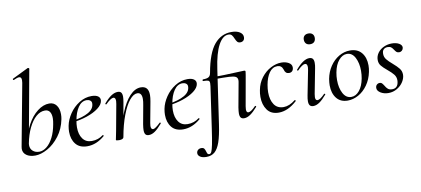

<svg xmlns="http://www.w3.org/2000/svg" viewBox="-84 -1035 3546 1619"><g transform="rotate(-10 1688.5 -225.5)"><path d="M46 -62Q46 -68 48 -80L147 -610Q149 -619 149 -633Q149 -661 128 -661Q113 -661 81 -646H80Q76 -646 74.5 -651.5Q73 -657 77 -658L214 -725H216Q220 -725 223.5 -722Q227 -719 226 -717L113 -96Q112 -91 112 -82Q112 -51 133.5 -32Q155 -13 189 -13Q221 -13 252.5 -38Q284 -63 308 -110Q332 -157 343 -220Q349 -249 349 -272Q349 -307 335.5 -327Q322 -347 294 -347Q254 -347 218 -315.5Q182 -284 154.5 -227Q127 -170 113 -96L106 -116Q118 -191 153.5 -256.5Q189 -322 239 -360.5Q289 -399 340 -399Q379 -399 401 -370Q423 -341 423 -293Q423 -271 419 -251Q403 -170 357.5 -110Q312 -50 255 -18.5Q198 13 149 13Q102 13 74 -7.5Q46 -28 46 -62Z M464 -135Q464 -157 469 -185Q479 -237 512.5 -286.5Q546 -336 596 -367.5Q646 -399 702 -399Q740 -399 759 -384.5Q778 -370 774 -345Q769 -313 730.5 -284Q692 -255 633 -235Q574 -215 509 -208L511 -221Q597 -233 647.5 -262Q698 -291 698 -338Q698 -354 685.5 -363Q673 -372 655 -372Q612 -372 582.5 -328.5Q553 -285 542 -218Q536 -188 536 -160Q536 -99 563 -62Q590 -25 640 -25Q696 -25 738 -58H739Q742 -58 744.5 -55Q747 -52 745 -49Q674 12 596 12Q530 12 497 -29Q464 -70 464 -135Z M1085 -40Q1085 -57 1090 -89L1119 -248Q1125 -278 1125 -300Q1125 -355 1086 -355Q1054 -355 1020 -314Q986 -273 956 -194.5Q926 -116 907 -9L893 -10Q913 -126 948 -214Q983 -302 1028.5 -350.5Q1074 -399 1124 -399Q1157 -399 1173.5 -380Q1190 -361 1190 -322Q1190 -299 1184 -267L1151 -89Q1148 -74 1148 -64Q1148 -34 1167 -34Q1184 -34 1229 -77Q1231 -79 1232 -79Q1235 -79 1237 -75.5Q1239 -72 1237 -69Q1203 -29 1176 -10Q1149 9 1123 9Q1103 9 1094 -2.5Q1085 -14 1085 -40ZM841 1 845 -19Q854 -62 856 -74L897 -297Q900 -312 900 -322Q900 -353 881 -353Q870 -353 853 -341.5Q836 -330 815 -309Q814 -308 812 -308Q809 -308 807 -311.5Q805 -315 807 -317Q841 -357 870 -376Q899 -395 926 -395Q946 -395 955 -383.5Q964 -372 964 -347Q964 -332 959 -302L907 -9Q905 -1 895 3.5Q885 8 868 8Q841 8 841 1Z M1285 -135Q1285 -157 1290 -185Q1300 -237 1333.5 -286.5Q1367 -336 1417 -367.5Q1467 -399 1523 -399Q1561 -399 1580 -384.5Q1599 -370 1595 -345Q1590 -313 1551.5 -284Q1513 -255 1454 -235Q1395 -215 1330 -208L1332 -221Q1418 -233 1468.5 -262Q1519 -291 1519 -338Q1519 -354 1506.5 -363Q1494 -372 1476 -372Q1433 -372 1403.5 -328.5Q1374 -285 1363 -218Q1357 -188 1357 -160Q1357 -99 1384 -62Q1411 -25 1461 -25Q1517 -25 1559 -58H1560Q1563 -58 1565.5 -55Q1568 -52 1566 -49Q1495 12 1417 12Q1351 12 1318 -29Q1285 -70 1285 -135Z M1497 232Q1497 215 1508.5 204.5Q1520 194 1537 194Q1555 194 1562 203Q1569 212 1574 230Q1578 244 1582 250Q1586 256 1596 256Q1608 256 1615.5 240.5Q1623 225 1632 181.5Q1641 138 1654 47L1705 -306Q1707 -326 1707 -332Q1707 -350 1696 -355Q1685 -360 1651 -360Q1648 -360 1648 -365Q1648 -368 1649.5 -371Q1651 -374 1652 -374Q1687 -374 1702 -383.5Q1717 -393 1721 -418Q1751 -585 1810.5 -655.5Q1870 -726 1957 -726Q2003 -726 2029 -709Q2055 -692 2055 -666Q2055 -647 2044.5 -637Q2034 -627 2018 -627Q2001 -627 1992.5 -636.5Q1984 -646 1975 -667Q1967 -687 1957.5 -698Q1948 -709 1929 -709Q1880 -709 1843 -640.5Q1806 -572 1787 -439L1720 21Q1706 118 1687 172.5Q1668 227 1640 251Q1612 275 1569 275Q1535 275 1516 262.5Q1497 250 1497 232ZM1901 -39Q1901 -56 1906 -89L1943 -291Q1946 -305 1946 -315Q1946 -337 1929.5 -346Q1913 -355 1874.5 -357Q1836 -359 1742 -359L1744 -378Q1827 -378 1953 -384Q1997 -386 2005 -386Q2012 -386 2015 -384Q2018 -382 2018 -376Q2018 -374 2014 -348Q2009 -326 2005 -297L1968 -89Q1965 -73 1965 -62Q1965 -34 1982 -34Q2005 -34 2045 -76Q2046 -77 2048 -77Q2052 -77 2054 -73.5Q2056 -70 2054 -68Q2020 -29 1992.5 -10Q1965 9 1939 9Q1919 9 1910 -2.5Q1901 -14 1901 -39Z M2104 -144Q2104 -174 2110 -202Q2121 -261 2155.5 -306Q2190 -351 2236 -375Q2282 -399 2327 -399Q2363 -399 2389.5 -384Q2416 -369 2416 -343Q2416 -324 2406 -312.5Q2396 -301 2377 -301Q2346 -301 2337 -338Q2325 -375 2289 -375Q2247 -375 2219.5 -336Q2192 -297 2181 -234Q2175 -201 2175 -170Q2175 -106 2202 -66Q2229 -26 2283 -26Q2332 -26 2383 -67L2385 -68Q2388 -68 2390.5 -64Q2393 -60 2391 -58Q2314 13 2235 13Q2169 13 2136.5 -32Q2104 -77 2104 -144Z M2492 -39Q2492 -59 2498 -89L2539 -297Q2542 -312 2542 -322Q2542 -353 2522 -353Q2511 -353 2494 -341.5Q2477 -330 2457 -309Q2456 -308 2454 -308Q2451 -308 2448.5 -311.5Q2446 -315 2449 -317Q2515 -395 2566 -395Q2586 -395 2595.5 -383.5Q2605 -372 2605 -348Q2605 -325 2600 -302L2559 -89Q2556 -73 2556 -62Q2556 -34 2574 -34Q2597 -34 2637 -76Q2638 -77 2640 -77Q2644 -77 2646 -73.5Q2648 -70 2645 -68Q2612 -29 2584.5 -10Q2557 9 2531 9Q2511 9 2501.5 -2.5Q2492 -14 2492 -39ZM2548 -556Q2548 -577 2560.5 -589Q2573 -601 2595 -601Q2617 -601 2629.5 -589Q2642 -577 2642 -556Q2642 -534 2630 -521.5Q2618 -509 2595 -509Q2573 -509 2560.5 -521.5Q2548 -534 2548 -556Z M2696 -139Q2696 -161 2701 -193Q2712 -252 2743.5 -299Q2775 -346 2820 -372.5Q2865 -399 2915 -399Q2979 -399 3013.5 -357.5Q3048 -316 3048 -248Q3048 -222 3042 -193Q3029 -130 2995.5 -83Q2962 -36 2917 -11Q2872 14 2825 14Q2763 14 2729.5 -28.5Q2696 -71 2696 -139ZM2972 -149Q2978 -181 2978 -214Q2978 -281 2953.5 -328Q2929 -375 2884 -375Q2846 -375 2814.5 -338Q2783 -301 2771 -236Q2765 -205 2765 -172Q2765 -104 2790 -57.5Q2815 -11 2860 -11Q2899 -11 2929.5 -48Q2960 -85 2972 -149Z M3079 -48Q3079 -66 3089.5 -76Q3100 -86 3115 -86Q3126 -86 3133 -79.5Q3140 -73 3150 -57Q3161 -37 3174 -26Q3187 -15 3210 -15Q3258 -15 3265 -69Q3266 -74 3266 -82Q3266 -111 3249 -132.5Q3232 -154 3198 -182Q3165 -209 3148.5 -229.5Q3132 -250 3132 -279Q3132 -312 3151.5 -339Q3171 -366 3203.5 -381Q3236 -396 3272 -396Q3311 -396 3336 -381Q3361 -366 3358 -343Q3355 -328 3345 -320Q3335 -312 3323 -312Q3308 -312 3300 -319Q3292 -326 3283 -340Q3273 -356 3262.5 -364Q3252 -372 3233 -372Q3214 -372 3201.5 -362Q3189 -352 3187 -335Q3186 -331 3186 -322Q3186 -295 3202.5 -274Q3219 -253 3251 -226Q3286 -196 3303.5 -173.5Q3321 -151 3321 -121Q3321 -91 3301.5 -60Q3282 -29 3248 -9Q3214 11 3174 11Q3136 11 3107.5 -6.5Q3079 -24 3079 -48Z"/></g></svg>

Font: Cormorant Infant Medium
Style: Italic
Weight: 500
Italic angle: -10°
Designer: Christian Thalmann (Catharsis Fonts)
Foundry: Catharsis Fonts
Version: Version 4.000